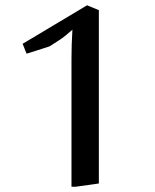

<svg xmlns="http://www.w3.org/2000/svg" viewBox="-20 -701 586 726"><path d="M353.8 -7.2 266.2 5.1H250.3V-478.5Q250.3 -531.3 253.8 -588.7Q224.1 -562.1 204.1 -549.2L167.2 -525.6L80.5 -497.9L65.6 -535.4L309.2 -681L353.8 -662.6Z"/></svg>

Font: MM Jasmine
Style: Regular
Weight: 400
Designer: Khon Soe Zaw Thu
Version: Version 1.00 July 11, 2016, initial release